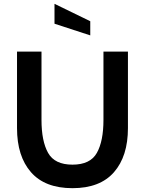

<svg xmlns="http://www.w3.org/2000/svg" viewBox="-20 -970 758 1004"><path d="M69 -300V-700H197V-343Q197 -232 231.5 -170.5Q266 -109 359 -109Q452 -109 486.5 -170.5Q521 -232 521 -343V-700H649V-300Q649 -153 576 -69.5Q503 14 359 14Q215 14 142 -69.5Q69 -153 69 -300ZM452 -785 265 -846V-950L452 -859Z"/></svg>

Font: Cabin
Style: Bold
Weight: 700
Designer: Pablo Impallari
Foundry: Pablo Impallari. www.impallari.com Igino Marini. www.ikern.com
Version: Version 1.005